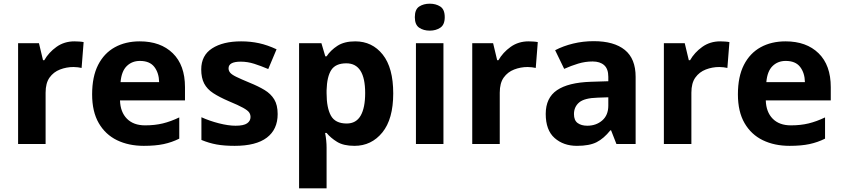

<svg xmlns="http://www.w3.org/2000/svg" viewBox="-20 -780 4563 1040"><path d="M383 -556Q394 -556 409 -555Q424 -554 433 -552L422 -412Q415 -414 401.5 -415.5Q388 -417 378 -417Q340 -417 305 -403.5Q270 -390 248.5 -360Q227 -330 227 -278V0H78V-546H191L213 -454H220Q244 -496 286 -526Q328 -556 383 -556Z M737 -556Q850 -556 916 -491.5Q982 -427 982 -308V-236H630Q632 -173 667.5 -137Q703 -101 766 -101Q819 -101 862 -111.5Q905 -122 951 -144V-29Q911 -9 866.5 0.5Q822 10 759 10Q677 10 614 -20.5Q551 -51 515 -113Q479 -175 479 -269Q479 -365 511.5 -428.5Q544 -492 602 -524Q660 -556 737 -556ZM738 -450Q695 -450 666.5 -422Q638 -394 633 -335H842Q841 -385 816 -417.5Q791 -450 738 -450Z M1484 -162Q1484 -79 1425.5 -34.5Q1367 10 1251 10Q1194 10 1153 2.5Q1112 -5 1071 -22V-145Q1115 -125 1166 -112Q1217 -99 1256 -99Q1300 -99 1318.5 -112Q1337 -125 1337 -146Q1337 -160 1329.5 -171Q1322 -182 1297 -196Q1272 -210 1219 -232Q1168 -254 1135 -275.5Q1102 -297 1086 -327.5Q1070 -358 1070 -404Q1070 -480 1129 -518Q1188 -556 1286 -556Q1337 -556 1383 -546Q1429 -536 1478 -513L1433 -406Q1393 -423 1357 -434.5Q1321 -446 1284 -446Q1218 -446 1218 -410Q1218 -397 1226.5 -386.5Q1235 -376 1259.5 -364Q1284 -352 1332 -332Q1379 -313 1413 -292.5Q1447 -272 1465.5 -241.5Q1484 -211 1484 -162Z M1904 -556Q1996 -556 2053 -484.5Q2110 -413 2110 -274Q2110 -135 2051 -62.5Q1992 10 1900 10Q1841 10 1806 -11.5Q1771 -33 1749 -60H1741Q1749 -18 1749 20V240H1600V-546H1721L1742 -475H1749Q1771 -508 1808 -532Q1845 -556 1904 -556ZM1856 -437Q1798 -437 1774.5 -401Q1751 -365 1749 -291V-275Q1749 -196 1772.5 -153.5Q1796 -111 1858 -111Q1909 -111 1933.5 -153.5Q1958 -196 1958 -276Q1958 -437 1856 -437Z M2308 -760Q2341 -760 2365 -744.5Q2389 -729 2389 -687Q2389 -646 2365 -630Q2341 -614 2308 -614Q2274 -614 2250.5 -630Q2227 -646 2227 -687Q2227 -729 2250.5 -744.5Q2274 -760 2308 -760ZM2382 -546V0H2233V-546Z M2843 -556Q2854 -556 2869 -555Q2884 -554 2893 -552L2882 -412Q2875 -414 2861.5 -415.5Q2848 -417 2838 -417Q2800 -417 2765 -403.5Q2730 -390 2708.5 -360Q2687 -330 2687 -278V0H2538V-546H2651L2673 -454H2680Q2704 -496 2746 -526Q2788 -556 2843 -556Z M3196 -557Q3306 -557 3364.5 -509.5Q3423 -462 3423 -364V0H3319L3290 -74H3286Q3251 -30 3212 -10Q3173 10 3105 10Q3032 10 2984 -32.5Q2936 -75 2936 -163Q2936 -250 2997 -291.5Q3058 -333 3180 -337L3275 -340V-364Q3275 -407 3252.5 -427Q3230 -447 3190 -447Q3150 -447 3112 -435.5Q3074 -424 3036 -407L2987 -508Q3031 -531 3084.5 -544Q3138 -557 3196 -557ZM3217 -251Q3145 -249 3117 -225Q3089 -201 3089 -162Q3089 -128 3109 -113.5Q3129 -99 3161 -99Q3209 -99 3242 -127.5Q3275 -156 3275 -208V-253Z M3881 -556Q3892 -556 3907 -555Q3922 -554 3931 -552L3920 -412Q3913 -414 3899.5 -415.5Q3886 -417 3876 -417Q3838 -417 3803 -403.5Q3768 -390 3746.5 -360Q3725 -330 3725 -278V0H3576V-546H3689L3711 -454H3718Q3742 -496 3784 -526Q3826 -556 3881 -556Z M4235 -556Q4348 -556 4414 -491.5Q4480 -427 4480 -308V-236H4128Q4130 -173 4165.5 -137Q4201 -101 4264 -101Q4317 -101 4360 -111.5Q4403 -122 4449 -144V-29Q4409 -9 4364.5 0.5Q4320 10 4257 10Q4175 10 4112 -20.5Q4049 -51 4013 -113Q3977 -175 3977 -269Q3977 -365 4009.5 -428.5Q4042 -492 4100 -524Q4158 -556 4235 -556ZM4236 -450Q4193 -450 4164.5 -422Q4136 -394 4131 -335H4340Q4339 -385 4314 -417.5Q4289 -450 4236 -450Z"/></svg>

Font: Noto Sans Balinese
Style: Bold
Weight: 700
Designer: Aditya Bayu, David Williams
Foundry: David Williams
Version: Version 2.005; ttfautohint (v1.8.4.7-5d5b)